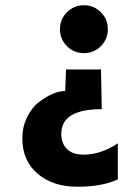

<svg xmlns="http://www.w3.org/2000/svg" viewBox="-20 -538 498 730"><path d="M363.5 -491.5Q390 -465 390 -427Q390 -389 363.5 -362.5Q337 -336 299 -336Q261 -336 234.5 -362.5Q208 -389 208 -427Q208 -465 234.5 -491.5Q261 -518 299 -518Q337 -518 363.5 -491.5ZM428 144Q368 172 274.5 172Q181 172 123 122.5Q65 73 65 -11Q65 -56 83 -92.5Q101 -129 128 -150Q184 -192 228 -192L231 -274H364L367 -123Q213 -123 213 -29Q213 7 234.5 28.5Q256 50 298 50Q363 50 428 7Z"/></svg>

Font: Hind Kochi
Style: Bold
Weight: 700
Designer: Dhruvi Tolia
Foundry: Indian Type Foundry
Version: Version 0.702;PS 1.0;hotconv 1.0.81;makeotf.lib2.5.63406